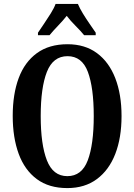

<svg xmlns="http://www.w3.org/2000/svg" viewBox="-20 -951 686 981"><path d="M324 10Q230 10 168 -36Q106 -82 75.5 -165Q45 -248 45 -359Q45 -470 75.5 -552Q106 -634 168.5 -679.5Q231 -725 325 -725Q414 -725 475.5 -679.5Q537 -634 569 -551.5Q601 -469 601 -358Q601 -247 569 -164.5Q537 -82 475 -36Q413 10 324 10ZM324 -51Q398 -51 428.5 -132Q459 -213 459 -358Q459 -503 429 -583.5Q399 -664 325 -664Q251 -664 219.5 -583.5Q188 -503 188 -358Q188 -213 219.5 -132Q251 -51 324 -51ZM174 -784Q187 -803 204.5 -829Q222 -855 239 -882Q256 -909 264 -931H378Q387 -909 403.5 -882Q420 -855 438 -829Q456 -803 469 -784V-771H410Q393 -792 366 -819Q339 -846 321 -870Q302 -846 276 -819Q250 -792 233 -771H174Z"/></svg>

Font: Noto Serif Thai ExtraCondensed
Style: Bold
Weight: 700
Width: 2
Designer: Monotype Design Team
Foundry: Monotype Imaging Inc.
Version: Version 2.002; ttfautohint (v1.8.4.7-5d5b)